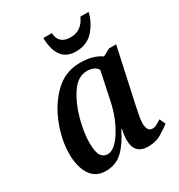

<svg xmlns="http://www.w3.org/2000/svg" viewBox="-180 -872 930 1000"><g transform="rotate(-30 285.0 -371.5)"><path d="M166 10Q227 10 268 -29Q309 -68 343 -138H347Q343 -121 341 -107Q339 -93 339 -75Q339 10 421 10Q468 10 501 -10.5Q534 -31 557 -48L541 -84Q525 -74 513 -67Q501 -60 486 -60Q454 -60 454 -111Q454 -130 461.5 -167Q469 -204 472 -218L541 -535H498L455 -512Q407 -546 329 -546Q238 -546 174.5 -483Q111 -420 77.5 -331Q44 -242 44 -163Q44 -85 74.5 -37.5Q105 10 166 10ZM217 -61Q194 -61 179 -81.5Q164 -102 164 -161Q164 -219 184.5 -296.5Q205 -374 244.5 -432.5Q284 -491 339 -491Q385 -491 403 -461L367 -291Q348 -201 304 -131Q260 -61 217 -61ZM343 -607Q411 -607 450.5 -653.5Q490 -700 501 -753H452Q422 -685 355 -685Q284 -685 280 -753H229Q230 -684 257.5 -645.5Q285 -607 343 -607Z"/></g></svg>

Font: Noto Serif SemiCondensed Semi
Style: Italic
Weight: 600
Width: 4
Italic angle: -12°
Designer: Monotype Design Team
Foundry: Monotype Imaging Inc.
Version: Version 1.901